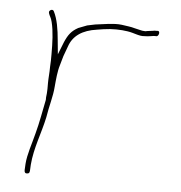

<svg xmlns="http://www.w3.org/2000/svg" viewBox="-42 -562 544 576"><g transform="rotate(5 229.5 -273.5)"><path d="M52 -35C52 -28 55 -26 58 -26C65 -26 67 -27 68 -34L69 -53C73 -104 93 -151 103 -199C108 -232 118 -263 120 -292C122 -314 124 -339 130 -358L138 -386L149 -416C160 -449 188 -468 232 -474L251 -477C277 -481 304 -480 323 -477C344 -474 359 -465 375 -467H376C384 -467 398 -469 403 -470H412C419 -472 422 -489 411 -486H404C395 -484 385 -484 377 -482H375C369 -482 365 -483 361 -484L344 -488C337 -490 332 -491 325 -492L304 -495C280 -498 251 -492 225 -489L201 -484L175 -474C155 -463 146 -451 136 -428L121 -390L117 -431C114 -466 109 -495 98 -517C94 -527 80 -518 84 -511V-510C86 -503 91 -498 94 -485C101 -457 102 -423 102 -389C102 -375 102 -364 101 -351C101 -332 99 -317 99 -302V-284C99 -275 98 -266 97 -258V-251C90 -217 84 -181 75 -148C67 -116 55 -83 53 -54ZM103 -189Z"/></g></svg>

Font: Stray Cat
Style: ExLtExt
Weight: 200
Version: Version 1.0